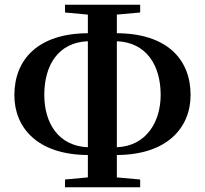

<svg xmlns="http://www.w3.org/2000/svg" viewBox="-20 -778 870 815"><path d="M353 -153C227 -158 168 -257 168 -375C168 -501 227 -598 353 -603ZM353 17H575V-16L476 -25V-120C690 -121 789 -236 789 -375C789 -526 689 -636 476 -637V-716L575 -725V-758H256V-725L353 -716V-637C142 -636 41 -526 41 -374C41 -236 139 -121 353 -120V-25L256 -16V17ZM476 -603C602 -598 662 -500 662 -375C662 -262 602 -158 476 -153Z"/></svg>

Font: Noto Serif SC
Style: Bold
Weight: 700
Designer: Ryoko NISHIZUKA 西塚涼子 (kana & ideographs); Frank Grießhammer (Latin, Greek & Cyrillic); Wenlong ZHANG 张文龙 (bopomofo); San
Foundry: Adobe
Version: Version 2.001;hotconv 1.1.0;makeotfexe 2.6.0